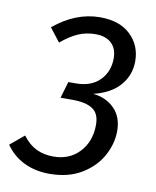

<svg xmlns="http://www.w3.org/2000/svg" viewBox="-90 -741 663 814"><g transform="rotate(10 241.0 -333.5)"><path d="M454 -521Q454 -461 415.5 -416.5Q377 -372 302 -354Q358 -349 394 -313Q430 -277 430 -216Q430 -162 401.5 -109.5Q373 -57 316 -22.5Q259 12 178 12Q117 12 68.5 -11.5Q20 -35 -11 -80L49 -130Q76 -94 108.5 -78.5Q141 -63 182 -63Q251 -63 294 -109Q337 -155 337 -227Q337 -275 307.5 -294.5Q278 -314 221 -314H169L190 -385H222Q288 -385 325 -422.5Q362 -460 362 -517Q362 -559 337.5 -582Q313 -605 269 -605Q229 -605 194.5 -590Q160 -575 122 -543L77 -601Q171 -679 276 -679Q360 -679 407 -634Q454 -589 454 -521Z"/></g></svg>

Font: Fira Sans
Style: Italic
Weight: 400
Italic angle: -8°
Designer: bBox Type GmbH & Carrois Corporate GbR & Edenspiekermann AG
Foundry: bBox Type GmbH & Carrois Corporate GbR & Edenspiekermann AG
Version: Version 4.301